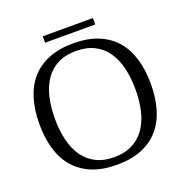

<svg xmlns="http://www.w3.org/2000/svg" viewBox="-145 -955 1053 1096"><g transform="rotate(-20 381.0 -407.0)"><path d="M43 -357.9Q43 -441.9 63.2 -510Q83.5 -578.1 125.2 -626.2Q167 -674.3 230.7 -700.4Q294.4 -726.6 381.3 -726.6Q468.3 -726.6 532 -700.7Q595.7 -674.8 637.5 -626.7Q679.2 -578.6 699.5 -510.5Q719.7 -442.4 719.7 -357.9Q719.7 -273.4 699.5 -205.3Q679.2 -137.2 637.5 -89.1Q595.7 -41 532 -15.1Q468.3 10.7 381.3 10.7Q294.4 10.7 230.7 -15.4Q167 -41.5 125.2 -89.6Q83.5 -137.7 63.2 -205.8Q43 -273.9 43 -357.9ZM136.7 -357.9Q136.7 -287.1 150.9 -227.8Q165 -168.5 194.8 -125.7Q224.6 -83 270.8 -59.3Q316.9 -35.6 381.3 -35.6Q445.8 -35.6 491.9 -59.3Q538.1 -83 568.1 -125.7Q598.1 -168.5 612.3 -227.8Q626.5 -287.1 626.5 -357.9Q626.5 -428.7 612.3 -488Q598.1 -547.4 568.4 -590.1Q538.6 -632.8 492.2 -656.5Q445.8 -680.2 381.3 -680.2Q316.9 -680.2 270.5 -656.5Q224.1 -632.8 194.6 -590.1Q165 -547.4 150.9 -488Q136.7 -428.7 136.7 -357.9ZM232.4 -784.7V-823.7H537.1V-784.7Z"/></g></svg>

Font: Arian Grqi
Style: Regular
Weight: 400
Designer: Ruben Hakobyan (Tarumian)
Foundry: Ruben Hakobyan (Tarumian)
Version: Version 1.003